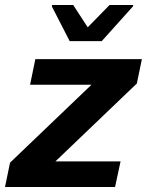

<svg xmlns="http://www.w3.org/2000/svg" viewBox="-28 -746 586 766"><path d="M-8 0 12 -97 337 -408H92L113 -510H538L518 -413L193 -102H453L431 0ZM250 -582 179 -720 180 -726H264L322 -637L409 -726H504L502 -720L378 -582Z"/></svg>

Font: Saira Thin SemiBold
Style: Italic
Weight: 600
Italic angle: -12°
Version: Version 1.101